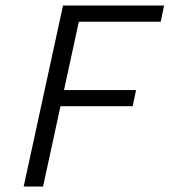

<svg xmlns="http://www.w3.org/2000/svg" viewBox="-20 -678 617 698"><path d="M66.1 0 209.1 -658H576.5L564.2 -598.9H266.6L136.5 0ZM152.7 -291.9 165.2 -350.5H474.6L462.3 -291.9Z"/></svg>

Font: Ysabeau
Style: Bold Italic
Weight: 700
Italic angle: -12°
Designer: Christian Thalmann (Catharsis Fonts)
Version: Version 2.002